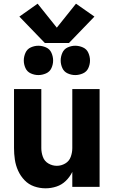

<svg xmlns="http://www.w3.org/2000/svg" viewBox="-20 -1013 616 1041"><path d="M227 8Q257 8 286 -1.5Q315 -11 337 -32.5Q359 -54 372 -81V0H520V-530H372V-210Q372 -186 363.5 -162.5Q355 -139 333.5 -126.5Q312 -114 288 -114Q264 -114 242.5 -126.5Q221 -139 212.5 -162.5Q204 -186 204 -210V-530H56V-210Q56 -179 60.5 -148Q65 -117 78 -88Q91 -59 113 -36Q135 -13 165 -2.5Q195 8 227 8ZM388 -606Q409 -606 429.5 -615Q450 -624 459 -644Q468 -664 468 -685Q468 -706 459 -726.5Q450 -747 429.5 -756Q409 -765 388 -765Q367 -765 347 -756Q327 -747 318 -726.5Q309 -706 309 -685Q309 -664 318 -644Q327 -624 347 -615Q367 -606 388 -606ZM188 -606Q209 -606 229.5 -615Q250 -624 259 -644Q268 -664 268 -685Q268 -706 259 -726.5Q250 -747 229.5 -756Q209 -765 188 -765Q167 -765 147 -756Q127 -747 118 -726.5Q109 -706 109 -685Q109 -664 118 -644Q127 -624 147 -615Q167 -606 188 -606ZM223 -780H354L492 -923L392 -993L288 -863L184 -993L85 -923Z"/></svg>

Font: Iosevka Sparkle Heavy
Style: Regular
Weight: 900
Designer: Belleve Invis
Foundry: Belleve Invis
Version: Version 4.5.0; ttfautohint (v1.8.3)